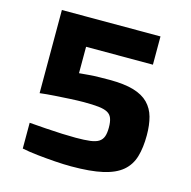

<svg xmlns="http://www.w3.org/2000/svg" viewBox="-103 -789 892 899"><g transform="rotate(15 343.0 -340.0)"><path d="M319 8Q283 8 240.5 5Q198 2 155.5 -2.5Q113 -7 79 -14V-139Q117 -136 159 -133Q201 -130 239 -128.5Q277 -127 305 -127Q348 -127 375 -130.5Q402 -134 416.5 -143.5Q431 -153 437 -169.5Q443 -186 443 -213Q443 -241 436.5 -258Q430 -275 414 -283.5Q398 -292 370.5 -295Q343 -298 300 -298Q271 -298 234 -296Q197 -294 159 -291.5Q121 -289 88 -285V-688H566V-551H242V-423Q263 -425 288.5 -427Q314 -429 340.5 -429.5Q367 -430 388 -430Q460 -430 505.5 -416.5Q551 -403 577 -376.5Q603 -350 613.5 -312Q624 -274 624 -224Q624 -164 611 -120Q598 -76 564.5 -47.5Q531 -19 471.5 -5.5Q412 8 319 8Z"/></g></svg>

Font: Saira SemiExpanded
Style: Bold
Weight: 700
Width: 6
Designer: Hector Gatti with collaboration of the Omnibus-Type team
Foundry: Omnibus-Type
Version: Version 1.101